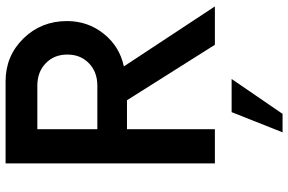

<svg xmlns="http://www.w3.org/2000/svg" viewBox="-192 -598 1032 688"><g transform="rotate(-90 324.0 -254.0)"><path d="M430 -326.2 645 0H507.5L308.8 -315H205V0H82.5V-750H376.2Q467.5 -750 530 -686.2Q592.5 -622.5 592.5 -530Q592.5 -455 546.9 -398.1Q501.2 -341.2 430 -326.2ZM205 -421.2H361.2Q410 -421.2 441.2 -451.2Q472.5 -481.2 472.5 -528.8Q472.5 -576.2 441.2 -606.2Q410 -636.2 361.2 -636.2H205ZM193.8 242.5 266.2 60H385L260 242.5Z"/></g></svg>

Font: Now Alt Medium
Style: Regular
Weight: 500
Designer: Alfredo Marco Pradil
Foundry: Alfredo Marco Pradil
Version: Version 1.002;PS 001.002;hotconv 1.0.88;makeotf.lib2.5.64775